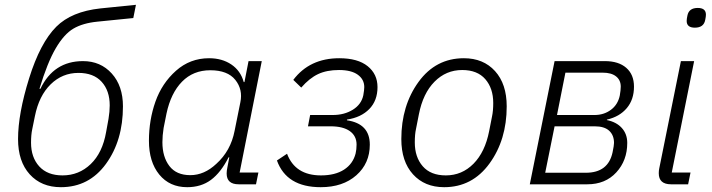

<svg xmlns="http://www.w3.org/2000/svg" viewBox="-20 -766 2958 798"><path d="M233 12Q152 12 103.5 -41.5Q55 -95 55 -188Q55 -293 101 -440.5Q147 -588 214 -655Q277 -718 397 -731L545 -746L534 -691L385 -676Q324 -670 285 -647Q246 -624 211.5 -565Q177 -506 144 -397H148Q203 -512 325 -512Q398 -512 444.5 -460.5Q491 -409 491 -324Q491 -182 420.5 -85Q350 12 233 12ZM240 -37Q308 -37 357 -84Q406 -131 421 -217L431 -272Q436 -302 436 -328Q436 -389 402.5 -426Q369 -463 306 -463Q239 -463 190.5 -415.5Q142 -368 125 -283L114 -229Q109 -206 109 -173Q109 -112 143 -74.5Q177 -37 240 -37Z M1044 0H972Q922 0 922 -45Q922 -56 925 -70L933 -112H930Q898 -49 857 -18.5Q816 12 758 12Q685 12 642 -40.5Q599 -93 599 -181Q599 -267 626 -343.5Q653 -420 711.5 -472Q770 -524 849 -524Q903 -524 941.5 -498Q980 -472 993 -425H996L1013 -512H1068L976 -49H1054ZM879 -85Q939 -139 955 -222L979 -341Q990 -394 958 -434Q926 -474 854 -474Q783 -474 736.5 -426.5Q690 -379 672 -294L660 -234Q655 -202 655 -175Q655 -114 684 -76Q713 -38 771 -38Q829 -38 879 -85Z M1313 12Q1171 12 1131 -99L1173 -127Q1207 -37 1314 -37Q1373 -37 1410 -61Q1447 -85 1458 -128Q1462 -145 1462 -165Q1462 -201 1434 -221Q1406 -241 1354 -241H1260L1269 -288H1363Q1411 -288 1446.5 -310Q1482 -332 1490 -370Q1494 -393 1494 -404Q1494 -436 1467 -455.5Q1440 -475 1389 -475Q1338 -475 1302 -458Q1266 -441 1232 -402L1199 -434Q1267 -524 1390 -524Q1467 -524 1508 -491Q1549 -458 1549 -404Q1549 -348 1515 -313Q1481 -278 1422 -269V-266Q1517 -252 1517 -165Q1517 -87 1461 -37.5Q1405 12 1313 12Z M1826 12Q1745 12 1696.5 -41.5Q1648 -95 1648 -188Q1648 -327 1719.5 -425.5Q1791 -524 1908 -524Q1989 -524 2037.5 -470.5Q2086 -417 2086 -324Q2086 -185 2014.5 -86.5Q1943 12 1826 12ZM1833 -37Q1900 -37 1948 -85.5Q1996 -134 2013 -221L2025 -282Q2030 -305 2030 -338Q2030 -399 1997 -437Q1964 -475 1901 -475Q1834 -475 1786 -426.5Q1738 -378 1721 -291L1709 -230Q1704 -208 1704 -174Q1704 -113 1737 -75Q1770 -37 1833 -37Z M2182 0 2285 -512H2494Q2551 -512 2583 -484Q2615 -456 2615 -406Q2615 -352 2585 -316.5Q2555 -281 2503 -269L2502 -267Q2542 -259 2564.5 -234Q2587 -209 2587 -172Q2587 -99 2541.5 -49.5Q2496 0 2421 0ZM2246 -48H2415Q2508 -48 2526 -133Q2532 -162 2532 -172Q2532 -204 2512 -222.5Q2492 -241 2452 -241H2285ZM2295 -288H2451Q2490 -288 2519 -309.5Q2548 -331 2556 -369Q2560 -392 2560 -406Q2560 -433 2540.5 -448.5Q2521 -464 2485 -464H2330Z M2868 -651Q2834 -651 2834 -679Q2834 -687 2837 -701Q2843 -733 2880 -733Q2914 -733 2914 -705Q2914 -697 2911 -683Q2905 -651 2868 -651ZM2840 0H2769Q2718 0 2718 -46Q2718 -57 2720 -66L2810 -512H2865L2772 -49H2850Z"/></svg>

Font: IBM Plex Sans Light
Style: Italic
Weight: 300
Italic angle: -11.31°
Designer: Mike Abbink, Paul van der Laan, Pieter van Rosmalen
Foundry: Bold Monday
Version: Version 3.0